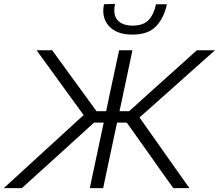

<svg xmlns="http://www.w3.org/2000/svg" viewBox="-40 -973 1132 993"><path d="M-20.5 0Q13 -30.5 57 -70.8Q101 -111 146.8 -153Q192.5 -195 232.5 -231.5L392.5 -378L308 -494Q269.5 -547.5 230 -601.8Q190.5 -656 149 -713H230Q271.5 -655.5 303.2 -612Q335 -568.5 367 -524.5L459 -398H509L525 -475Q539.5 -541 551.2 -597Q563 -653 576 -713H645Q632.5 -653 620.5 -597.2Q608.5 -541.5 594.5 -475L578 -398H628L766.5 -523Q817 -568 865.5 -611.8Q914 -655.5 978 -713H1072Q1007.5 -656 947 -602Q886.5 -548 826 -494L681.5 -365.5L776.5 -231Q802.5 -194 832 -152.2Q861.5 -110.5 889.5 -70.8Q917.5 -31 939.5 0H856.5Q818 -53.5 785.5 -99.2Q753 -145 721.5 -190L615.5 -339H565.5L543.5 -236Q529.5 -170.5 517.8 -115Q506 -59.5 493.5 0H424.5Q437 -59.5 448.8 -115Q460.5 -170.5 474.5 -236L496.5 -339H446.5L285.5 -192.5Q234.5 -146.5 183.2 -99.8Q132 -53 73 0ZM644.5 -794Q563.5 -794 523.5 -838.2Q483.5 -882.5 498 -951L555 -953Q543 -896.5 568.2 -868.5Q593.5 -840.5 646.5 -840.5Q699.5 -840.5 727.2 -868.2Q755 -896 767 -951H823Q808.5 -881 767.5 -837.5Q726.5 -794 644.5 -794Z"/></svg>

Font: Commissioner Light
Style: Italic
Weight: 300
Italic angle: -12°
Designer: Kostas Bartsokas
Foundry: Kostas Bartsokas
Version: Version 1.000; ttfautohint (v1.8.3)